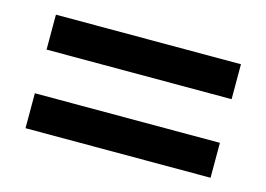

<svg xmlns="http://www.w3.org/2000/svg" viewBox="-51 -593 619 446"><g transform="rotate(15 258.5 -369.5)"><path d="M36 -506H481V-422H36ZM36 -317H481V-233H36Z"/></g></svg>

Font: League Gothic
Style: Regular
Weight: 400
Designer: The League of Moveable Type
Version: Version 1.560;PS 001.560;hotconv 1.0.56;makeotf.lib2.0.21325